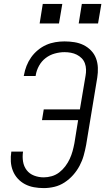

<svg xmlns="http://www.w3.org/2000/svg" viewBox="-20 -955 540 983"><path d="M204 8Q178 8 153.5 3.5Q129 -1 108 -12Q87 -23 71 -40.5Q55 -58 46 -80.5Q37 -103 35.5 -128Q34 -153 38 -179H98Q94 -153 98 -128Q102 -103 116.5 -84Q131 -65 154.5 -56Q178 -47 204 -47Q224 -47 245 -53Q266 -59 283.5 -72.5Q301 -86 314.5 -104Q328 -122 337 -141.5Q346 -161 351.5 -181Q357 -201 361 -222L380 -340H195L204 -395H389L418 -567Q421 -583 420.5 -599.5Q420 -616 414.5 -631Q409 -646 398 -657Q387 -668 373 -675Q359 -682 343 -685Q327 -688 310 -688Q286 -688 260.5 -681Q235 -674 214 -658Q193 -642 180 -618.5Q167 -595 163 -570Q163 -569 163 -568Q163 -567 162 -566H102Q102 -567 102 -568.5Q102 -570 103 -572Q107 -595 116 -618Q125 -641 139.5 -661.5Q154 -682 174 -698.5Q194 -715 216.5 -725Q239 -735 263 -739Q287 -743 310 -743Q336 -743 361 -739Q386 -735 407.5 -724.5Q429 -714 446 -696.5Q463 -679 471.5 -656.5Q480 -634 481 -608.5Q482 -583 478 -558L421 -213Q416 -186 408.5 -159Q401 -132 387.5 -106.5Q374 -81 354.5 -59Q335 -37 310.5 -21Q286 -5 258.5 1.5Q231 8 204 8ZM482 -835H383L399 -935H499ZM183 -835 199 -935H299L282 -835Z"/></svg>

Font: Iosevka SS04 Light Oblique
Style: Regular
Weight: 300
Italic angle: -9°
Monospace: yes
Designer: Belleve Invis
Foundry: Belleve Invis
Version: Version 19.0.0; ttfautohint (v1.8.4)